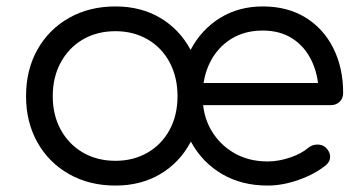

<svg xmlns="http://www.w3.org/2000/svg" viewBox="-20 -572 1127 597"><path d="M339 5Q258 5 195 -30.5Q132 -66 96.5 -129Q61 -192 61 -273Q61 -355 96.5 -418Q132 -481 195 -516.5Q258 -552 339 -552Q418 -552 478 -516.5Q538 -481 572 -418Q606 -355 606 -273Q606 -192 572 -129Q538 -66 478 -30.5Q418 5 339 5ZM339 -72Q395 -72 439 -97.5Q483 -123 507.5 -168.5Q532 -214 532 -273Q532 -332 507.5 -378Q483 -424 439 -449.5Q395 -475 339 -475Q282 -475 238 -449.5Q194 -424 169 -378Q144 -332 144 -273Q144 -214 169 -168.5Q194 -123 238 -97.5Q282 -72 339 -72ZM812 5Q732 5 671 -30.5Q610 -66 575 -129Q540 -192 540 -273Q540 -355 573 -417.5Q606 -480 664 -516Q722 -552 797 -552Q874 -552 930 -517.5Q986 -483 1016.5 -422Q1047 -361 1047 -283Q1047 -266 1036 -255.5Q1025 -245 1008 -245H590V-314H1012L971 -284Q970 -339 949 -383Q928 -427 889.5 -452Q851 -477 797 -477Q740 -477 698 -450.5Q656 -424 633 -378Q610 -332 610 -273Q610 -214 636 -168.5Q662 -123 707.5 -96.5Q753 -70 812 -70Q846 -70 881.5 -82Q917 -94 938 -112Q950 -122 965.5 -122.5Q981 -123 992 -114Q1006 -101 1006.5 -85.5Q1007 -70 994 -59Q960 -31 909.5 -13Q859 5 812 5Z"/></svg>

Font: Comfortaa Medium
Style: Regular
Weight: 500
Designer: Johan Aakerlund
Foundry: Johan Aakerlund
Version: Version 3.104; ttfautohint (v1.8.1.43-b0c9)